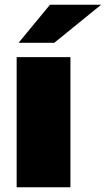

<svg xmlns="http://www.w3.org/2000/svg" viewBox="-20 -787 445 807"><path d="M50 -547H276V0H50ZM190 -767H405L208 -607H58Z"/></svg>

Font: AtCorfu Sans
Style: AtCorfu Sans Black
Weight: 900
Designer: Kostas Teopoulos
Foundry: Kostas Teopoulos
Version: Version 1.00 July 8, 2025, initial release